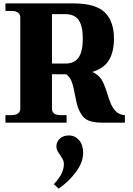

<svg xmlns="http://www.w3.org/2000/svg" viewBox="-20 -720 779 1127"><path d="M713 -44V0H580Q513 0 482.5 -22Q452 -44 434 -100Q429 -118 420 -163Q412 -209 402 -237.5Q392 -266 369 -284H285V-83Q285 -63 298 -53.5Q311 -44 339 -44H371V0H12V-44H44Q99 -44 99 -83V-617Q99 -656 44 -656H12V-700H410Q541 -700 595 -647.5Q649 -595 649 -493Q649 -416 619.5 -367Q590 -318 522 -298Q560 -280 576.5 -252Q593 -224 607 -179Q620 -135 631.5 -109Q643 -83 662.5 -64.5Q682 -46 713 -44ZM285 -347H364Q417 -347 441.5 -382.5Q466 -418 466 -493Q466 -568 441.5 -602.5Q417 -637 364 -637H285ZM468 177Q468 234 424.5 291.5Q381 349 324 387L296 361Q355 300 355 243Q355 228 349.5 217.5Q344 207 333 190Q322 175 316.5 164Q311 153 311 139Q311 113 331 94Q351 75 384 75Q420 75 444 102.5Q468 130 468 177Z"/></svg>

Font: Taviraj Bold
Style: Regular
Weight: 700
Designer: Katatrad Team
Foundry: CadsonDemak
Version: Version 1.030